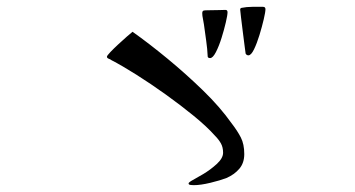

<svg xmlns="http://www.w3.org/2000/svg" viewBox="-20 -680 1040 562"><path d="M695 -229Q695 -203 680.5 -186Q666 -169 643 -159Q625 -152 596 -145Q567 -138 547 -138Q546 -138 539 -138.5Q532 -139 532 -143Q532 -145 535 -147Q538 -149 539 -150Q552 -157 574 -170Q596 -183 614.5 -200Q633 -217 633 -233Q633 -249 626.5 -260.5Q620 -272 609 -283Q586 -309 547.5 -340.5Q509 -372 465 -403.5Q421 -435 379 -461.5Q337 -488 306 -504Q304 -506 298.5 -508Q293 -510 293 -514Q293 -517 303 -527.5Q313 -538 326.5 -550.5Q340 -563 352 -573.5Q364 -584 368 -587Q416 -553 470 -508.5Q524 -464 574 -415.5Q624 -367 658 -319Q675 -297 685 -277.5Q695 -258 695 -229ZM646 -644Q646 -636 641 -614.5Q636 -593 628.5 -569Q621 -545 612 -527.5Q603 -510 595 -510Q589 -510 588 -514Q587 -537 583.5 -561Q580 -585 577 -608Q576 -616 574 -625Q572 -634 572 -641Q572 -648 576 -649Q577 -650 591.5 -650Q606 -650 621.5 -650.5Q637 -651 640 -651Q646 -651 646 -644ZM757 -653Q757 -645 752 -623.5Q747 -602 739.5 -577.5Q732 -553 723.5 -535.5Q715 -518 707 -518Q702 -518 699 -523Q699 -523 696.5 -541.5Q694 -560 691 -584.5Q688 -609 685.5 -629Q683 -649 683 -652Q683 -656 687 -657Q702 -660 718.5 -660Q735 -660 750 -660Q757 -660 757 -653Z"/></svg>

Font: Kaisei Opti
Style: Regular
Weight: 400
Designer: Font-Kai, 金井和夫
Foundry: KAZUO KANAI
Version: Version 5.003